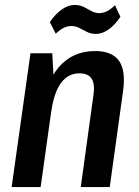

<svg xmlns="http://www.w3.org/2000/svg" viewBox="-20 -755 561 775"><path d="M357 -370Q364 -415 350 -437Q336 -459 301 -459Q255 -459 226.5 -420.5Q198 -382 187 -305L135 -236L143 -289Q161 -418 217 -483.5Q273 -549 364 -549Q433 -549 461 -508.5Q489 -468 476 -382L423 0H306ZM103 -540H191L199 -392L144 0H27ZM181 -666Q205 -700 230.5 -717.5Q256 -735 281 -735Q302 -735 318 -727Q334 -719 349 -710.5Q364 -702 380 -702Q396 -702 411.5 -709.5Q427 -717 444 -734L466 -687Q443 -653 417.5 -635.5Q392 -618 367 -618Q347 -618 330.5 -626.5Q314 -635 299.5 -642.5Q285 -650 268 -650Q252 -650 237 -642.5Q222 -635 205 -619Z"/></svg>

Font: Pathway Extreme Condensed SemiBold
Style: Italic
Weight: 600
Width: 3
Italic angle: -8°
Version: Version 1.001;gftools[0.9.26]